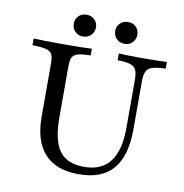

<svg xmlns="http://www.w3.org/2000/svg" viewBox="-82 -800 853 888"><g transform="rotate(10 345.0 -355.5)"><path d="M345.2 11.3Q274.2 11.3 226.6 -14.9Q179 -41.1 154.8 -93.1Q130.6 -145.2 130.6 -222.6V-470.2Q130.6 -499.2 123.8 -513.3Q116.9 -527.4 95.6 -533.1Q74.2 -538.7 31.5 -539.5V-571Q70.2 -568.5 171 -568.5Q266.9 -568.5 304.8 -571V-539.5Q264.5 -538.7 244.8 -533.1Q225 -527.4 218.5 -513.3Q212.1 -499.2 212.1 -470.2V-231.5Q212.1 -123.4 248 -75Q283.9 -26.6 363.7 -26.6Q445.2 -26.6 485.5 -79.4Q525.8 -132.3 525.8 -237.9V-462.9Q525.8 -494.4 518.5 -510.1Q511.3 -525.8 491.1 -532.3Q471 -538.7 431.5 -539.5V-571Q446.8 -570.2 473.4 -569.4Q500 -568.5 537.1 -568.5Q582.3 -568.5 612.5 -569.4Q642.7 -570.2 657.3 -571V-539.5Q616.9 -538.7 595.2 -531.9Q573.4 -525 566.1 -508.5Q558.9 -491.9 558.9 -461.3V-237.1Q558.9 -112.1 506 -50.4Q453.2 11.3 345.2 11.3ZM449.2 -619.4Q426.6 -619.4 411.7 -634.3Q396.8 -649.2 396.8 -671Q396.8 -692.7 411.7 -707.3Q426.6 -721.8 449.2 -721.8Q471.8 -721.8 486.3 -707.3Q500.8 -692.7 500.8 -671Q500.8 -649.2 486.3 -634.3Q471.8 -619.4 449.2 -619.4ZM254 -619.4Q231.5 -619.4 216.9 -634.3Q202.4 -649.2 202.4 -671Q202.4 -692.7 216.9 -707.3Q231.5 -721.8 254 -721.8Q276.6 -721.8 291.5 -707.3Q306.5 -692.7 306.5 -671Q306.5 -649.2 291.5 -634.3Q276.6 -619.4 254 -619.4Z"/></g></svg>

Font: Playfair 12pt
Style: Regular
Weight: 400
Designer: Claus Eggers Sørensen
Foundry: Claus Eggers Sørensen
Version: Version 2.000;gftools[0.9.28]